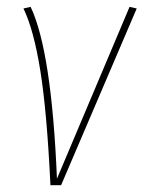

<svg xmlns="http://www.w3.org/2000/svg" viewBox="-20 -543 421 563"><path d="M69.8 -522.9Q131.3 -393.6 147 -19L359.9 -522.9L380.9 -518.1L159.2 0H127.9Q117.7 -213.9 98.4 -334.7Q79.1 -455.6 48.8 -518.1Z"/></svg>

Font: Fira Sans Compressed Thin
Style: Italic
Weight: 100
Width: 3
Italic angle: -8°
Designer: Carrois Corporate & Edenspiekermann AG
Foundry: Carrois Corporate GbR & Edenspiekermann AG
Version: Version 4.203;PS 004.203;hotconv 1.0.88;makeotf.lib2.5.64775